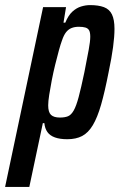

<svg xmlns="http://www.w3.org/2000/svg" viewBox="-68 -538 475 753"><path d="M-48 195 101 -510H191L181 -449H188Q200 -478 216 -492.5Q232 -507 250 -512.5Q268 -518 285 -518Q318 -518 339.5 -510Q361 -502 371 -481.5Q381 -461 381 -425Q381 -395 375.5 -353.5Q370 -312 358 -255Q343 -178 328.5 -127.5Q314 -77 296 -47Q278 -17 254 -4.5Q230 8 196 8Q167 8 147.5 1Q128 -6 118 -20Q108 -34 106 -55H100L47 195ZM167 -77Q186 -77 198.5 -82Q211 -87 221 -104.5Q231 -122 240.5 -157.5Q250 -193 263 -255Q274 -311 280 -343.5Q286 -376 286 -394Q286 -411 281.5 -419Q277 -427 267 -430Q257 -433 241 -433Q225 -433 212.5 -428Q200 -423 191 -411.5Q182 -400 175 -379Q170 -366 163 -340.5Q156 -315 148.5 -284.5Q141 -254 135 -223Q129 -192 125 -166Q121 -140 121 -125Q121 -98 132 -87.5Q143 -77 167 -77Z"/></svg>

Font: Saira ExtraCondensed SemiBold
Style: Italic
Weight: 600
Width: 2
Italic angle: -12°
Designer: Hector Gatti with collaboration of the Omnibus-Type team
Foundry: Omnibus-Type
Version: Version 1.101